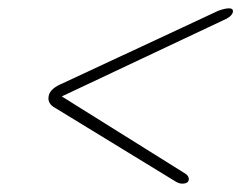

<svg xmlns="http://www.w3.org/2000/svg" viewBox="-20 -573 578 460"><path d="M432 -141Q429.5 -133 417 -133Q411.5 -133 406.8 -135Q402 -137 396 -141L113 -314Q92 -325 97 -344.5Q101 -361.5 130.5 -373.5L502.5 -547Q518.5 -553 528.5 -553Q540.5 -553 537.5 -542.5Q533.5 -532 515 -524.5L128 -342L420 -159.5Q434.5 -151.5 432 -141Z"/></svg>

Font: Fraunces 9pt S050 Thin
Style: Italic
Weight: 100
Italic angle: -16°
Version: Version 1.000; ttfautohint (v1.8.3)